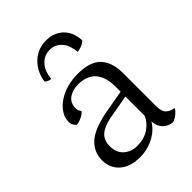

<svg xmlns="http://www.w3.org/2000/svg" viewBox="-225 -889 1018 1018"><g transform="rotate(-45 284.0 -380.5)"><path d="M533 -37Q530 -32 523.5 -25Q517 -18 509 -11.5Q501 -5 491.5 0Q482 5 474 7Q442 5 420 -17.5Q398 -40 396 -77Q388 -62 372 -45.5Q356 -29 333.5 -15.5Q311 -2 282 6.5Q253 15 219 15Q148 15 106.5 -21Q65 -57 65 -117Q65 -179 112 -221Q159 -263 273 -283L392 -304V-343Q392 -415 358.5 -453Q325 -491 259 -491Q218 -491 189.5 -470.5Q161 -450 161 -410Q161 -392 173 -378Q164 -366 144 -356Q124 -346 103 -344Q98 -349 91 -359Q84 -369 84 -386Q84 -417 102 -444Q120 -471 149 -490.5Q178 -510 216 -521Q254 -532 295 -532Q391 -532 431 -488.5Q471 -445 471 -367V-116Q471 -75 489 -59.5Q507 -44 531 -41ZM251 -38Q303 -38 339.5 -62Q376 -86 392 -124V-268L258 -244Q204 -234 175.5 -210Q147 -186 147 -141Q147 -91 177.5 -64.5Q208 -38 251 -38ZM180 -612Q169 -612 159.5 -617Q150 -622 145 -627Q149 -659 162.5 -686Q176 -713 196.5 -733Q217 -753 244 -764.5Q271 -776 304 -776Q340 -776 366 -763.5Q392 -751 408.5 -731.5Q425 -712 432.5 -688Q440 -664 441 -641Q433 -631 416 -623.5Q399 -616 381 -614Q379 -636 372.5 -656.5Q366 -677 354 -692.5Q342 -708 324.5 -717.5Q307 -727 283 -727Q241 -727 213 -696.5Q185 -666 180 -612Z"/></g></svg>

Font: Gotu
Style: Regular
Weight: 400
Designer: Sarang Kulkarni & Kailash Malviya
Foundry: Ek Type
Version: Version 2.320;hotconv 1.0.109;makeotfexe 2.5.65596; ttfautoh